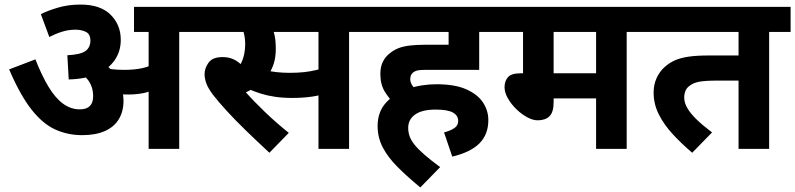

<svg xmlns="http://www.w3.org/2000/svg" viewBox="-20 -652 3483 841"><path d="M765 -512V0H631V-512H567V-622H859V-512ZM333 -632Q419 -632 464 -588Q509 -544 509 -477Q509 -428 483 -389.5Q457 -351 406 -328.5Q355 -306 281 -304L275 -410Q334 -413 355 -429Q376 -445 376 -474Q376 -503 356 -512.5Q336 -522 311 -522Q280 -522 251.5 -513Q223 -504 196 -490L159 -590Q188 -605 233.5 -618.5Q279 -632 333 -632ZM521 -211Q521 -164 500.5 -130Q480 -96 439.5 -78Q399 -60 340 -60Q277 -60 222.5 -84.5Q168 -109 118.5 -171.5Q69 -234 20 -348L135 -392Q163 -321 192.5 -272Q222 -223 256 -198Q290 -173 330 -173Q359 -173 373.5 -187.5Q388 -202 388 -230Q388 -271 366 -301Q344 -331 297 -359L376 -383L438 -374Q453 -362 467 -346Q481 -330 491 -313L502 -292Q511 -273 516 -252.5Q521 -232 521 -211ZM525 -346Q567 -346 601 -353Q635 -360 669 -379V-269Q639 -250 607.5 -244Q576 -238 542 -238Q521 -238 500.5 -239.5Q480 -241 462.5 -244Q445 -247 431 -249L419 -342L434 -355Q453 -351 474 -348.5Q495 -346 525 -346Z M1150 -512 1162 -551Q1173 -532 1180.5 -506.5Q1188 -481 1188 -437Q1188 -399 1178 -370Q1168 -341 1151 -318L1137 -302Q1118 -283 1094.5 -268Q1071 -253 1045 -242L1053 -252Q1091 -209 1140.5 -161.5Q1190 -114 1245 -70L1160 17Q1106 -33 1058 -79.5Q1010 -126 973 -166.5Q936 -207 912 -238Q890 -268 883 -289Q876 -310 876 -327Q876 -353 893.5 -377.5Q911 -402 955 -402Q982 -402 1003.5 -392Q1025 -382 1043.5 -362Q1062 -342 1079 -311L1009 -338Q1026 -355 1035.5 -374Q1045 -393 1049.5 -414.5Q1054 -436 1054 -458Q1054 -487 1046.5 -513.5Q1039 -540 1029 -553L1103 -512H845V-622H1313V-512ZM1509 -512V0H1375V-512H1283V-622H1603V-512ZM1249 -333Q1283 -333 1311.5 -336Q1340 -339 1368.5 -346Q1397 -353 1430 -366V-253Q1390 -235 1348.5 -229Q1307 -223 1261 -223Q1219 -223 1185 -228Q1151 -233 1124 -241.5Q1097 -250 1076 -259L1091 -357Q1116 -350 1140.5 -344.5Q1165 -339 1192 -336Q1219 -333 1249 -333Z M1711 -194Q1685 -219 1665.5 -250.5Q1646 -282 1646 -328Q1646 -360 1657.5 -382.5Q1669 -405 1688 -419Q1705 -433 1725.5 -441Q1746 -449 1774.5 -452.5Q1803 -456 1843 -456H1945V-512H1589V-622H2173V-512H2079V-346H1847Q1819 -346 1808.5 -343.5Q1798 -341 1790 -335Q1783 -329 1780 -322Q1777 -315 1777 -305Q1777 -289 1788.5 -274Q1800 -259 1824 -242ZM1925 -72Q1952 -79 1969.5 -90.5Q1987 -102 1987 -122Q1987 -146 1964 -159Q1941 -172 1888 -172Q1829 -172 1798.5 -150.5Q1768 -129 1768 -92Q1768 -73 1774 -55.5Q1780 -38 1795.5 -18.5Q1811 1 1838.5 25Q1866 49 1908 80L1821 169Q1764 122 1722 80Q1680 38 1657 -5.5Q1634 -49 1634 -100Q1634 -162 1671 -202.5Q1708 -243 1767 -263Q1826 -283 1892 -283Q1973 -283 2023 -260.5Q2073 -238 2096 -202.5Q2119 -167 2119 -126Q2119 -63 2080 -24Q2041 15 1961 34Z M2725 -512V0H2591V-221H2405V-204Q2405 -161 2387 -143Q2369 -125 2335 -125Q2314 -125 2289 -138.5Q2264 -152 2241.5 -174Q2219 -196 2204.5 -221.5Q2190 -247 2190 -270Q2190 -296 2204.5 -313.5Q2219 -331 2261 -331H2271V-512H2159V-622H2820V-512ZM2591 -512H2405V-331H2591Z M3349 -512V0H3215V-299H3124Q3069 -299 3042.5 -294Q3016 -289 2999 -275Q2988 -267 2982.5 -254Q2977 -241 2977 -224Q2977 -202 2991 -178Q3005 -154 3032 -128Q3059 -102 3099 -72L3012 17Q2966 -22 2927.5 -63.5Q2889 -105 2866 -150.5Q2843 -196 2843 -246Q2843 -282 2856.5 -311Q2870 -340 2892 -359Q2912 -377 2937 -388Q2962 -399 2997.5 -404Q3033 -409 3085 -409H3215V-512H2805V-622H3443V-512Z"/></svg>

Font: Noto Sans Devanagari
Style: Bold
Weight: 700
Version: Version 2.003